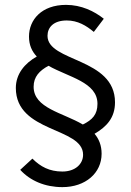

<svg xmlns="http://www.w3.org/2000/svg" viewBox="-20 -704 537 788"><path d="M236 64C331 64 397 6 397 -73C397 -107 386 -134 368 -155C418 -184 452 -221 452 -284C452 -468 175 -449 175 -557C175 -591 199 -620 254 -620C299 -620 334 -599 365 -573L406 -627C367 -658 314 -684 251 -684C151 -684 99 -623 99 -554C99 -519 111 -493 131 -472C81 -444 45 -400 45 -343C45 -158 321 -183 321 -69C321 -31 289 0 236 0C183 0 146 -20 113 -53L63 -7C104 38 165 64 236 64ZM118 -348C118 -389 142 -414 179 -434C262 -387 380 -367 380 -278C380 -234 359 -212 320 -193C237 -242 118 -260 118 -348Z"/></svg>

Font: DAIFUKU Sans
Style: Regular
Weight: 400
Designer: Original font ‘Source Han Sans JP’ : Paul D. Hunt
Foundry: Daifuku
Version: Version 1.000